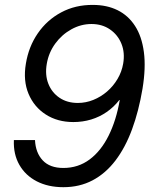

<svg xmlns="http://www.w3.org/2000/svg" viewBox="-20 -759 632 790"><path d="M240.7 11.2Q178.2 11.2 131.3 -12.9Q84.5 -37.1 59.6 -80.8Q34.7 -124.5 37.1 -182.6H124Q126.5 -130.4 155.8 -99.1Q185.1 -67.9 240.7 -67.9Q301.8 -67.9 348.9 -103Q396 -138.2 427.2 -201.4Q458.5 -264.6 472.7 -347.2H470.7Q448.7 -318.8 419.2 -298.3Q389.6 -277.8 355 -267.3Q320.3 -256.8 281.7 -256.8Q216.8 -256.8 168.5 -287.8Q120.1 -318.8 97.4 -373Q74.7 -427.2 86.4 -496.6Q97.7 -566.9 135.5 -621.8Q173.3 -676.8 231.7 -708Q290 -739.3 362.3 -738.8Q419.9 -738.8 463.9 -717Q507.8 -695.3 535.6 -652.3Q563.5 -609.4 572 -544.9Q580.6 -480.5 566.4 -394Q550.8 -301.3 523.2 -226.6Q495.6 -151.9 455.1 -98.6Q414.6 -45.4 361.1 -17.1Q307.6 11.2 240.7 11.2ZM300.3 -335.4Q333 -335.4 364 -347.9Q395 -360.4 420.7 -382.6Q446.3 -404.8 463.6 -434.1Q481 -463.4 486.8 -497.1Q494.6 -542 479.7 -578.9Q464.8 -615.7 432.6 -637.9Q400.4 -660.2 356.4 -660.2Q313 -660.2 273.7 -638.4Q234.4 -616.7 207.3 -579.6Q180.2 -542.5 172.4 -496.1Q164.6 -450.7 179 -414.3Q193.4 -377.9 224.9 -356.7Q256.3 -335.4 300.3 -335.4Z"/></svg>

Font: Inter 28pt
Style: Italic
Weight: 400
Italic angle: -9.3988°
Designer: Rasmus Andersson
Foundry: rsms
Version: Version 4.001;git-66647c0bb